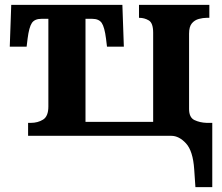

<svg xmlns="http://www.w3.org/2000/svg" viewBox="-20 -556 909 786"><path d="M775 137Q770 62 741.5 31Q713 0 681 0H95V-53H106Q135 -53 156.5 -66.5Q178 -80 178 -120V-479H150Q122 -479 110.5 -462Q99 -445 93 -398L89 -365H20L26 -536H481L487 -365H418L414 -398Q408 -445 396.5 -462Q385 -479 357 -479H330V-57H607V-422Q607 -462 589 -472.5Q571 -483 551 -483H549V-536H837V-483H825Q811 -483 794 -478.5Q777 -474 765.5 -460.5Q754 -447 754 -418V-110Q754 -75 776 -64.5Q798 -54 826 -53H849V210H780Z"/></svg>

Font: Noto Serif
Style: Bold
Weight: 700
Designer: Monotype Design Team
Foundry: Monotype Imaging Inc.
Version: Version 2.014